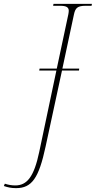

<svg xmlns="http://www.w3.org/2000/svg" viewBox="-170 -734 496 994"><path d="M-87 240C-5 240 31 188 66 25L151 -369H239L240 -379H153L213 -660C220 -693 232 -704 273 -704H304L306 -714H107L105 -704H142C172 -704 186 -697 186 -678C186 -673 185 -668 184 -661L124 -379H35L33 -369H122L33 53C6 181 -30 226 -91 226C-109 226 -127 223 -145 217L-150 229C-130 236 -112 240 -87 240Z"/></svg>

Font: Noto Serif Display Condensed Thin
Style: Italic
Weight: 100
Width: 3
Italic angle: -12°
Designer: Monotype Design Team
Foundry: Monotype Imaging Inc.
Version: Version 2.009